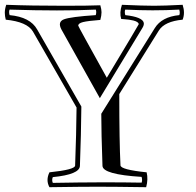

<svg xmlns="http://www.w3.org/2000/svg" viewBox="-30 -758 818 800"><path d="M472 -69Q473 -51 581 -40Q588 -11 579 22Q445 20 377 20Q310 20 176 22Q160 -7 176 -40Q282 -51 283 -68Q288 -203 289 -310L107 -627Q83 -667 -6 -676Q-10 -691 -10 -705Q-10 -720 -4 -738Q99 -734 239 -734Q340 -734 388 -736Q393 -719 393 -707Q393 -693 388 -675Q336 -671 316 -666Q296 -661 296 -651Q296 -648 415 -434Q548 -655 548 -657Q548 -662 542 -666Q536 -670 526 -672.5Q516 -675 507.5 -676Q499 -677 488 -678Q477 -679 475 -679Q467 -705 478 -738Q568 -734 612 -734Q653 -734 731 -738Q742 -704 731 -676Q656 -669 632 -631L467 -366Q467 -168 472 -69ZM303 -67Q302 -31 190 -20Q185 -8 190 4Q406 0 560 3Q564 -7 560 -21Q398 -31 397 -67Q392 -207 392 -284L615 -641Q644 -688 717 -695Q721 -703 717 -718Q662 -715 606 -715Q555 -715 492 -718Q488 -710 492 -695Q564 -687 569 -663Q571 -654 563 -641L386 -349L226 -635Q209 -667 236.5 -677.5Q264 -688 369 -695Q373 -709 369 -718Q225 -711 10 -718Q6 -709 10 -695Q96 -687 125 -635L309 -314Q308 -199 303 -67Z"/></svg>

Font: Jacques Francois Shadow
Style: Regular
Weight: 400
Designer: Alexei Vanyashin, Nikita Kanarev (i@xarsok.ru)
Foundry: Cyreal (www.cyreal.org)
Version: Version 1.003